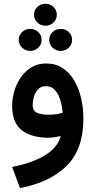

<svg xmlns="http://www.w3.org/2000/svg" viewBox="-20 -720 499 1005"><path d="M158.2 -643.1Q158.2 -667.5 175.5 -683.8Q192.9 -700.2 217.8 -700.2Q242.7 -700.2 260 -683.8Q277.3 -667.5 277.3 -643.1Q277.3 -618.7 260 -602.1Q242.7 -585.4 217.8 -585.4Q192.9 -585.4 175.5 -602.3Q158.2 -619.1 158.2 -643.1ZM237.8 -511.2Q237.8 -535.6 255.4 -552.2Q272.9 -568.8 297.9 -568.8Q322.8 -568.8 340.1 -552.2Q357.4 -535.6 357.4 -511.2Q357.4 -487.3 340.1 -470.5Q322.8 -453.6 297.9 -453.6Q272.9 -453.6 255.4 -470.5Q237.8 -487.3 237.8 -511.2ZM78.1 -511.2Q78.1 -535.6 95.7 -552.2Q113.3 -568.8 138.2 -568.8Q163.1 -568.8 180.4 -552.2Q197.8 -535.6 197.8 -511.2Q197.8 -487.3 180.4 -470.5Q163.1 -453.6 138.2 -453.6Q113.3 -453.6 95.7 -470.5Q78.1 -487.3 78.1 -511.2ZM416.5 -99.1Q416.5 61 329.1 147.7Q241.7 234.4 84.5 264.6L43.5 153.8Q147.9 133.8 215.1 93Q282.2 52.2 297.9 -8.3Q282.7 -4.4 265.6 -1.7Q248.5 1 234.4 1Q143.6 1 93.5 -38.8Q43.5 -78.6 43.5 -165.5Q43.5 -203.6 54.9 -242.7Q66.4 -281.7 88.9 -314.7Q111.3 -347.7 144.5 -367.7Q177.7 -387.7 221.2 -387.7Q271.5 -387.7 308.3 -363.3Q345.2 -338.9 369.1 -297.4Q393.1 -255.9 404.8 -204.6Q416.5 -153.3 416.5 -99.1ZM233.9 -119.6Q254.9 -119.6 273.9 -122.3Q293 -125 308.1 -129.4Q305.2 -165.5 295.2 -197.3Q285.2 -229 267.1 -249Q249 -269 220.2 -269Q193.4 -269 178.2 -251.7Q163.1 -234.4 157 -211.2Q150.9 -188 150.9 -169.9Q150.9 -140.1 173.3 -129.9Q195.8 -119.6 233.9 -119.6Z"/></svg>

Font: Vazirmatn RD UI SemiBold
Style: Regular
Weight: 600
Designer: Saber Rastikerdar
Foundry: Saber Rastikerdar
Version: Version 33.003